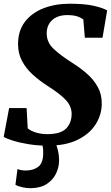

<svg xmlns="http://www.w3.org/2000/svg" viewBox="-21 -772 599 1032"><path d="M235 11Q181 11 131.2 2.8Q81.5 -5.5 46 -16.8Q10.5 -28 -1 -37L28 -191H122L128 -82Q144.5 -68 172.5 -59.5Q200.5 -51 232 -51Q305 -51 334.5 -81.2Q364 -111.5 364 -160Q364 -200.5 333.2 -234Q302.5 -267.5 235 -310Q192 -337.5 155.8 -370.2Q119.5 -403 97.8 -443.5Q76 -484 76 -535Q76 -605.5 112.2 -653.8Q148.5 -702 211.5 -727Q274.5 -752 354 -752Q433.5 -752 483 -740.8Q532.5 -729.5 555 -716L530 -569H435L427 -667Q397 -691 342 -691Q289 -691 259.5 -664Q230 -637 230 -592Q230 -545 266.5 -510Q303 -475 374 -430Q415 -404 449.5 -373Q484 -342 505 -303.5Q526 -265 526 -216Q526 -156.5 493.8 -104.8Q461.5 -53 397 -21Q332.5 11 235 11ZM237.5 -17 270 -15Q280 -1 288.2 28.2Q296.5 57.5 296.5 90.5Q296.5 127.5 279.8 161.8Q263 196 228.8 217.8Q194.5 239.5 141.5 239.5Q122 239.5 99 234.5Q76 229.5 62 221L73 136.5Q79 139.5 91.5 142Q104 144.5 116 144.5Q157.5 144.5 183.2 125.5Q209 106.5 211 59.5Q212.5 30.5 208 13.8Q203.5 -3 201 -15Z"/></svg>

Font: Merriweather Black
Style: Italic
Weight: 900
Italic angle: -7.8°
Designer: Eben Sorkin
Foundry: Eben Sorkin
Version: Version 2.200;gftools[0.9.31]